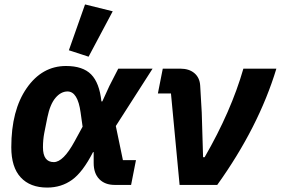

<svg xmlns="http://www.w3.org/2000/svg" viewBox="-20 -835 1268 867"><path d="M489 -784 380 -579 291 -608 364 -815ZM594 -112 572 0H498Q454 0 428.5 -26Q403 -52 403 -99V-148H400Q354 -58 305.5 -23Q257 12 193 12Q116 12 73.5 -34Q31 -80 31 -170Q31 -337 100.5 -437Q170 -537 278 -537Q354 -537 391.5 -499Q429 -461 438 -377H442L474 -447L514 -525H669L503 -266L535 -112ZM223 -103Q266 -103 317 -197L353 -263L344 -327Q331 -422 285 -422Q255 -422 230.5 -393Q206 -364 194 -305L180 -235Q174 -204 174 -170Q174 -103 223 -103Z M961 0H791L752 -413H693L715 -525H794Q834 -525 858 -504.5Q882 -484 884 -448L891 -327L897 -125H904Q1024 -333 1079 -525H1228Q1148 -261 961 0Z"/></svg>

Font: Aneliza
Style: Bold Italic
Weight: 700
Italic angle: -11.31°
Designer: Mike Abbink, Paul van der Laan, Pieter van Rosmalen
Foundry: Bold Monday
Version: Version 3.0